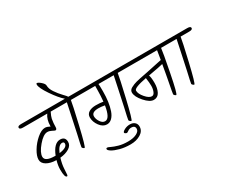

<svg xmlns="http://www.w3.org/2000/svg" viewBox="-164 -1510 2723 2282"><g transform="rotate(-30 1197.5 -369.5)"><path d="M388 -366H384Q376 -367 347 -382.5Q318 -398 290 -398Q235 -398 163.5 -313.5Q92 -229 92 -172Q92 -105 232 -105H236Q292 -245 376 -245Q447 -245 447 -173Q447 -124 397 -93.5Q347 -63 273 -56Q250 20 247 81.5Q244 143 242 159.5Q240 176 231 176Q200 176 200 66Q200 10 219 -54Q137 -56 86.5 -86Q36 -116 36 -165Q36 -214 77 -282.5Q118 -351 179.5 -403.5Q241 -456 291 -456Q318 -456 358 -435V-443Q358 -530 400 -588H68Q21 -588 21 -612Q21 -636 68 -636H575Q622 -636 622 -612Q622 -588 575 -588H447Q422 -537 416 -508Q406 -452 406 -399Q406 -369 388 -366ZM377 -199Q330 -199 292 -108Q404 -122 404 -176Q404 -199 377 -199Z M842 -636Q889 -636 889 -612Q889 -588 842 -588H724Q718 -539 656.5 -275.5Q595 -12 580 -12Q574 -12 563 -21.5Q552 -31 552 -38.5Q552 -46 561 -86.5Q570 -127 586 -197Q602 -267 635 -426Q668 -585 669 -588H545Q498 -588 498 -612Q498 -636 545 -636H670Q611 -686 537.5 -794Q464 -902 464 -948Q464 -964 474 -964Q492 -964 526 -934Q560 -904 560 -881Q560 -836 594.5 -784.5Q629 -733 670.5 -690Q712 -647 717 -636Z M845 -636H1485Q1532 -636 1532 -612Q1532 -588 1485 -588H1367Q1361 -539 1299.5 -275.5Q1238 -12 1223 -12Q1217 -12 1206 -21.5Q1195 -31 1195 -38.5Q1195 -46 1204 -86.5Q1213 -127 1229 -197Q1245 -267 1278 -426Q1311 -585 1312 -588H1103Q1106 -564 1106 -487.5Q1106 -411 1097 -346.5Q1088 -282 1070 -231Q1052 -180 1022 -150.5Q992 -121 953 -121Q898 -121 856.5 -177Q815 -233 815 -294Q815 -339 852 -362Q889 -385 947.5 -385Q1006 -385 1049 -377Q1057 -460 1057 -519.5Q1057 -579 1058 -588H845Q798 -588 798 -612Q798 -636 845 -636ZM952 -165Q1017 -165 1043 -330Q994 -339 957 -339Q864 -339 864 -281Q864 -244 890 -204.5Q916 -165 952 -165Z M1231 99Q1231 55 1180 55Q1154 55 1133.5 70Q1113 85 1106 85Q1099 85 1087.5 78.5Q1076 72 1076 65Q1076 50 1110 32Q1144 14 1184.5 14Q1225 14 1249.5 35.5Q1274 57 1274 93Q1274 154 1215.5 189.5Q1157 225 1077 225Q997 225 932.5 207.5Q868 190 833.5 168.5Q799 147 799 131Q799 118 816 118Q825 118 856.5 133.5Q888 149 942 164.5Q996 180 1067.5 180Q1139 180 1185 157Q1231 134 1231 99Z M1434 -636H2085Q2132 -636 2132 -612Q2132 -588 2085 -588H1962Q1958 -539 1906.5 -275.5Q1855 -12 1838 -12Q1832 -12 1821 -21.5Q1810 -31 1810 -38.5Q1810 -46 1817.5 -86.5Q1825 -127 1838.5 -196.5Q1852 -266 1857.5 -298.5Q1863 -331 1869 -364.5Q1875 -398 1878 -415Q1840 -404 1674 -375Q1687 -340 1687 -267Q1687 -194 1661 -144.5Q1635 -95 1581 -95Q1527 -95 1461.5 -169Q1396 -243 1396 -301Q1396 -334 1431 -354Q1472 -376 1510 -385.5Q1548 -395 1568 -399Q1653 -416 1686.5 -422.5Q1720 -429 1792 -445Q1864 -461 1887 -465Q1903 -558 1907 -588H1434Q1387 -588 1387 -612Q1387 -636 1434 -636ZM1626 -367Q1450 -334 1450 -296Q1450 -252 1496.5 -198Q1543 -144 1581 -144Q1607 -144 1621.5 -178.5Q1636 -213 1636 -256.5Q1636 -300 1626 -367Z M2051 -636H2348Q2395 -636 2395 -612Q2395 -588 2348 -588H2230Q2224 -539 2162.5 -275.5Q2101 -12 2086 -12Q2080 -12 2069 -21.5Q2058 -31 2058 -38.5Q2058 -46 2067 -86.5Q2076 -127 2092 -197Q2108 -267 2141 -426Q2174 -585 2175 -588H2051Q2004 -588 2004 -612Q2004 -636 2051 -636Z"/></g></svg>

Font: Kalam Light
Style: Regular
Weight: 300
Version: Version 2.001;PS 1.0;hotconv 1.0.79;makeotf.lib2.5.61930; tt